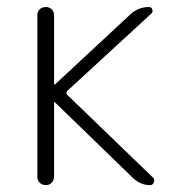

<svg xmlns="http://www.w3.org/2000/svg" viewBox="-20 -540 540 560"><path d="M114.3 0Q103.5 0 96.2 -6.8Q88.9 -13.7 88.9 -24.4V-496.1Q88.9 -505.9 95.7 -512.7Q102.5 -519.5 114.3 -519.5Q124 -519.5 130.9 -512.7Q137.7 -505.9 137.7 -496.1V-294.9Q137.7 -293.9 138.7 -293.9H140.6L362.3 -500Q384.8 -519.5 414.1 -519.5Q421.9 -519.5 424.3 -512.2Q426.8 -504.9 420.9 -500L176.8 -275.4Q170.9 -269.5 176.8 -262.7L426.8 -21.5Q431.6 -16.6 428.7 -8.3Q425.8 0 418 0Q389.6 0 367.2 -21.5L140.6 -241.2Q139.6 -242.2 138.7 -242.2Q137.7 -242.2 137.7 -241.2V-24.4Q137.7 -14.6 130.9 -7.3Q124 0 114.3 0Z"/></svg>

Font: Rounded-X Mgen+ 1m light
Style: Regular
Weight: 200
Designer: [Source Han Sans]
Ryoko NISHIZUKA  (kana & ideographs); Paul D. Hunt (Latin, Greek & Cyrillic); Wenlong ZHANG  (bopomofo
Version: Version 1.059.20150602